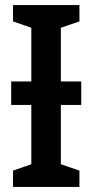

<svg xmlns="http://www.w3.org/2000/svg" viewBox="-20 -734 363 754"><path d="M292 -650 219 -625V-414H299V-322H219V-89L292 -64V0H31V-64L103 -89V-322H24V-414H103V-625L31 -650V-714H292Z"/></svg>

Font: Noto Sans Display Medium Narrow
Style: Regular
Weight: 500
Width: 4
Designer: Monotype Design team
Foundry: Monotype Imaging Inc.
Version: Version 1.000